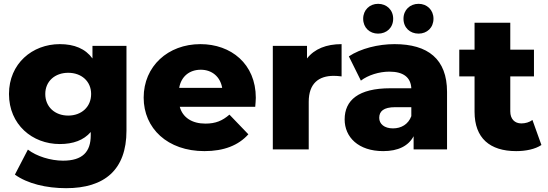

<svg xmlns="http://www.w3.org/2000/svg" viewBox="-20 -782 2866 1005"><path d="M337 -177C268 -177 217 -222 217 -290C217 -357 268 -401 337 -401C406 -401 457 -357 457 -290C457 -222 406 -177 337 -177ZM293 -28C363 -28 418 -48 455 -91V-74C455 13 412 59 310 59C245 59 171 36 126 1L58 132C123 179 222 203 326 203C527 203 642 107 642 -98V-542H464V-476C427 -527 369 -551 293 -551C149 -551 27 -449 27 -290C27 -130 149 -28 293 -28Z M918 -322C928 -381 971 -417 1031 -417C1090 -417 1133 -380 1143 -322ZM1050 9C1152 9 1228 -21 1280 -79L1181 -182C1144 -150 1109 -135 1055 -135C985 -135 936 -167 921 -223H1316C1317 -238 1319 -256 1319 -270C1319 -448 1189 -551 1029 -551C859 -551 732 -435 732 -271C732 -110 857 9 1050 9Z M1596 -249C1596 -345 1648 -385 1727 -385C1740 -385 1752 -384 1768 -382V-551C1688 -551 1626 -526 1587 -476V-542H1408V0H1596Z M2133 -174C2117 -131 2080 -110 2037 -110C1992 -110 1965 -133 1965 -165C1965 -199 1987 -221 2049 -221H2133ZM1986 9C2064 9 2118 -18 2145 -69V0H2320V-301C2320 -473 2220 -551 2045 -551C1959 -551 1868 -528 1806 -487L1869 -360C1907 -389 1965 -407 2018 -407C2093 -407 2130 -376 2133 -320H2023C1856 -320 1784 -257 1784 -157C1784 -64 1856 9 1986 9ZM1959 -606C2004 -606 2038 -637 2038 -684C2038 -730 2004 -762 1959 -762C1915 -762 1881 -730 1881 -684C1881 -637 1915 -606 1959 -606ZM2171 -606C2215 -606 2249 -637 2249 -684C2249 -730 2215 -762 2171 -762C2126 -762 2092 -730 2092 -684C2092 -637 2126 -606 2171 -606Z M2775 -522H2651V-663H2464V-522H2384V-382H2464V-197C2464 -59 2544 9 2682 9C2732 9 2781 -1 2814 -23L2767 -154C2751 -142 2730 -136 2709 -136C2674 -136 2651 -159 2651 -199V-382H2775Z"/></svg>

Font: Montserrat-Alt1 ExtBd
Style: Regular
Weight: 800
Designer: Differentunic
Foundry: Differentunic
Version: Version 7.222